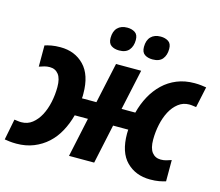

<svg xmlns="http://www.w3.org/2000/svg" viewBox="-116 -890 1193 1039"><g transform="rotate(15 480.0 -371.0)"><path d="M13 -113Q23 -112 32 -110.5Q41 -109 52 -109Q87 -109 113 -129.5Q139 -150 156.5 -183Q174 -216 183 -258Q192 -300 192 -343Q192 -391 174 -414Q156 -437 125 -437Q108 -437 94.5 -433Q81 -429 66 -424V-543Q81 -548 102.5 -552Q124 -556 153 -556Q234 -556 285.5 -503Q337 -450 337 -345Q337 -338 337 -331.5Q337 -325 336 -319H417L466 -546H607L558 -319H635Q648 -370 671.5 -413Q695 -456 728.5 -488Q762 -520 806 -538Q850 -556 904 -556Q925 -556 941.5 -554Q958 -552 970 -550L945 -433Q935 -434 926 -435.5Q917 -437 906 -437Q872 -437 845.5 -416.5Q819 -396 801.5 -363Q784 -330 775 -288Q766 -246 766 -203Q766 -155 784 -132Q802 -109 833 -109Q850 -109 863.5 -113Q877 -117 892 -122V-3Q877 2 855.5 6Q834 10 805 10Q724 10 672.5 -41.5Q621 -93 621 -198Q621 -205 621.5 -211.5Q622 -218 622 -220H537L490 0H349L396 -220H322Q309 -171 286 -128.5Q263 -86 229.5 -55.5Q196 -25 152.5 -7.5Q109 10 56 10Q35 10 18.5 8Q2 6 -10 4ZM650 -621Q623 -621 605.5 -633Q588 -645 588 -675Q588 -712 607.5 -732Q627 -752 662 -752Q687 -752 705 -740.5Q723 -729 723 -699Q723 -664 705.5 -642.5Q688 -621 650 -621ZM463 -621Q436 -621 418.5 -633Q401 -645 401 -675Q401 -712 420.5 -732Q440 -752 475 -752Q500 -752 518 -740.5Q536 -729 536 -699Q536 -664 518 -642.5Q500 -621 463 -621Z"/></g></svg>

Font: BC Sans
Style: Bold Italic
Weight: 700
Italic angle: -12°
Designer: Monotype Design Team
Province of B.C.
Foundry: Monotype Imaging Inc.
Version: Version 2.000;GOOG;noto-source:20170915:90ef993387c0